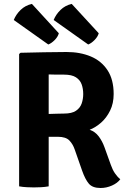

<svg xmlns="http://www.w3.org/2000/svg" viewBox="-20 -955 653 984"><path d="M562.5 -473Q562.5 -425 544.2 -388Q526 -351 497.8 -326.2Q469.5 -301.5 439.5 -290Q467.5 -280.5 486 -256Q504.5 -231.5 516 -199L548 -110Q556.5 -85.5 568.8 -67.2Q581 -49 596.5 -36.5Q582.5 -17 554 -4.2Q525.5 8.5 495.5 8.5Q454 8.5 435.2 -13.8Q416.5 -36 401 -80L363 -188.5Q354 -215.5 335.8 -234.8Q317.5 -254 276.5 -254H167.5V-368.5Q187 -369.5 215.8 -370.5Q244.5 -371.5 270.5 -372.2Q296.5 -373 308.5 -373Q348 -373 369.2 -387.2Q390.5 -401.5 398.5 -424.5Q406.5 -447.5 406.5 -473Q406.5 -500 398.5 -522.5Q390.5 -545 369.2 -558.8Q348 -572.5 308.5 -572.5Q298 -572.5 285 -572.5Q272 -572.5 258 -572.8Q244 -573 229.5 -573.5V0Q210.5 3.5 190 4.5Q169.5 5.5 153.5 5.5Q139.5 5.5 118 4.5Q96.5 3.5 78 0V-678L85 -684.5Q148 -686 206.5 -687.2Q265 -688.5 321 -688.5Q390.5 -688.5 445 -665.8Q499.5 -643 531 -595.2Q562.5 -547.5 562.5 -473ZM143.5 -935 281.5 -784.5Q276.5 -766 260 -749.5Q243.5 -733 227.5 -727L50.5 -852.5Q62 -881 85.5 -904Q109 -927 143.5 -935ZM347.5 -935 486 -784.5Q481 -766.5 464.5 -749.8Q448 -733 432 -727L255 -852.5Q266.5 -881 290 -904Q313.5 -927 347.5 -935Z"/></svg>

Font: Signika Negative Light
Style: Bold
Weight: 700
Version: Version 2.001